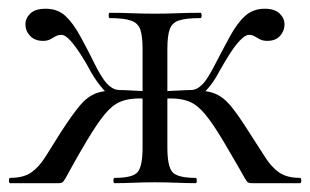

<svg xmlns="http://www.w3.org/2000/svg" viewBox="-22 -415 702 435"><path d="M238 0Q235 0 235 -6Q235 -12 238 -12Q278.6 -12 289.8 -25Q301 -38 301 -81V-303.4Q301 -332.4 296.1 -347.4Q291.2 -362.4 275.2 -368.2Q259.2 -374 226.2 -374Q224.2 -374 224.2 -380Q224.2 -386 226.2 -386Q253 -386 278.6 -385Q304.2 -384 329 -384Q353.6 -384 379.1 -385Q404.6 -386 432 -386Q434.8 -386 434.8 -380Q434.8 -374 432 -374Q400 -374 383.9 -368.8Q367.8 -363.6 362.5 -348.6Q357.2 -333.6 357.2 -304.6V-81Q357.2 -38 368.8 -25Q380.4 -12 421.6 -12Q423.8 -12 423.8 -6Q423.8 0 421.6 0Q402.2 0 377.9 -1Q353.6 -2 329 -2Q304.2 -2 280.5 -1Q256.8 0 238 0ZM0.6 0Q-1.6 0 -1.6 -6Q-1.6 -12 0.6 -12Q31 -12 48.4 -24Q65.8 -36 80.5 -59.1Q95.2 -82.2 116.2 -116Q142.2 -156 159 -176Q175.8 -196 195.5 -203.5Q215.2 -211 249 -211Q259.6 -211 273.3 -210.1Q287 -209.2 303.9 -208.6Q320.8 -208 338.8 -207L337.8 -189Q312 -192 294.4 -192Q268.4 -192 250.5 -184.5Q232.6 -177 215.6 -156.5Q198.6 -136 174.6 -96Q152.8 -59.2 142.2 -39.7Q131.6 -20.2 126.7 -11.7Q121.8 -3.2 119 -1.6Q116.2 0 110.8 0ZM249 -194.2Q229 -194.2 213.4 -211Q197.8 -227.8 183 -253.8Q173.6 -272 161.2 -291.2Q148.8 -310.4 137.3 -323.2Q125.8 -336 117.2 -336Q109.8 -336 104.1 -332.8Q98.4 -329.6 92 -326Q85.6 -322.4 75.4 -322.4Q56.8 -322.4 46.2 -333.7Q35.6 -345 35.6 -359.8Q35.6 -373.6 46.7 -384.4Q57.8 -395.2 81.6 -395.2Q108.2 -395.2 125.7 -379.3Q143.2 -363.4 159.9 -333Q176.6 -302.6 198.4 -258.6Q205 -246.6 212.4 -235.6Q219.8 -224.6 229.1 -217.8Q238.4 -211 249 -211ZM548.2 0Q542.8 0 540 -1.6Q537.2 -3.2 532.4 -11.7Q527.6 -20.2 516.5 -39.7Q505.4 -59.2 483.6 -96Q459.6 -136 442.5 -156.5Q425.4 -177 407.7 -184.5Q390 -192 364 -192Q346.2 -192 321.2 -189L320.2 -207Q338.4 -208 355.3 -208.6Q372.2 -209.2 386.3 -210.1Q400.4 -211 410 -211Q443.8 -211 463.5 -203.5Q483.2 -196 500 -176Q516.8 -156 542 -116Q564 -82.2 578.6 -59.1Q593.2 -36 610.7 -24Q628.2 -12 657.6 -12Q660.6 -12 660.6 -6Q660.6 0 657.6 0ZM410 -194.2V-211Q420.6 -211 429.6 -217.8Q438.6 -224.6 446 -235.6Q453.4 -246.6 459.8 -258.6Q482.6 -302.6 499.2 -333Q515.8 -363.4 533.8 -379.3Q551.8 -395.2 577.4 -395.2Q600.4 -395.2 611.5 -384.4Q622.6 -373.6 622.6 -359.8Q622.6 -345 612.5 -333.7Q602.4 -322.4 583.6 -322.4Q573.6 -322.4 566.7 -326Q559.8 -329.6 554.6 -332.8Q549.4 -336 542 -336Q533.6 -336 521.5 -323.2Q509.4 -310.4 497.4 -291.2Q485.4 -272 475.2 -253.8Q461.6 -227.8 445.9 -211Q430.2 -194.2 410 -194.2Z"/></svg>

Font: Cormorant Garamond Light
Style: Regular
Weight: 300
Designer: Christian Thalmann (Catharsis Fonts)
Foundry: Catharsis Fonts
Version: Version 4.001